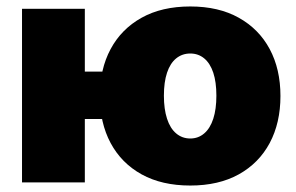

<svg xmlns="http://www.w3.org/2000/svg" viewBox="-20 -570 926 600"><path d="M48.8 0V-542.5H245.1V0ZM187 -198.2V-346.2H337.4V-198.2ZM574.7 9.8Q485.8 9.8 422.6 -25.1Q359.4 -60.1 325.7 -123Q292 -186 292 -270Q292 -354 325.7 -416.7Q359.4 -479.5 422.6 -514.6Q485.8 -549.8 574.7 -549.8Q663.1 -549.8 726.1 -514.6Q789.1 -479.5 822.8 -416.7Q856.4 -354 856.4 -270Q856.4 -186 822.8 -123Q789.1 -60.1 726.1 -25.1Q663.1 9.8 574.7 9.8ZM574.7 -137.2Q599.6 -137.2 618.2 -153.1Q636.7 -168.9 646.5 -199Q656.2 -229 656.2 -271Q656.2 -313.5 646.5 -342.8Q636.7 -372.1 618.2 -387.5Q599.6 -402.8 574.7 -402.8Q549.3 -402.8 530.5 -387.5Q511.7 -372.1 502 -342.8Q492.2 -313.5 492.2 -271Q492.2 -229 502 -199Q511.7 -168.9 530.5 -153.1Q549.3 -137.2 574.7 -137.2Z"/></svg>

Font: Inter 16pt Black
Style: Regular
Weight: 900
Version: Version 4.001;git-66647c0bb